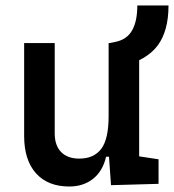

<svg xmlns="http://www.w3.org/2000/svg" viewBox="-20 -676 640 706"><path d="M410.6 -427.7 382.8 -517.6 402.3 -521.5Q445.8 -529.8 465.3 -563.5Q484.9 -597.2 484.9 -655.8H599.6Q599.6 -562 559.6 -508.5Q519.5 -455.1 430.2 -432.6ZM234.9 9.8Q155.8 9.8 112.3 -38.8Q68.8 -87.4 68.8 -175.8V-517.6H181.2V-185.5Q181.2 -141.1 204.8 -116.9Q228.5 -92.8 271.5 -92.8Q325.2 -92.8 352.3 -128.7Q379.4 -164.6 379.4 -249L405.8 -99.6H370.1Q357.9 -46.9 322.3 -18.6Q286.6 9.8 234.9 9.8ZM388.2 4.9 379.4 -119.1V-210H491.7V-101.1L563 -90.3V0ZM379.4 -146.5V-517.6H491.7V-175.8Z"/></svg>

Font: Cascadia Code Medium
Style: Regular
Weight: 500
Monospace: yes
Designer: Aaron Bell
Foundry: Saja Typeworks
Version: Version 2407.024